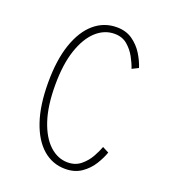

<svg xmlns="http://www.w3.org/2000/svg" viewBox="-131 -804 813 912"><g transform="rotate(20 275.0 -348.0)"><path d="M302 10.5Q238 10.5 189.5 -31.2Q141 -73 113.8 -153Q86.5 -233 86.5 -348Q86.5 -463 114.2 -543Q142 -623 191 -664.5Q240 -706 304 -706Q351 -706 384 -682.8Q417 -659.5 437.8 -625.8Q458.5 -592 468.5 -560L436.5 -544Q428.5 -568.5 412.2 -598.5Q396 -628.5 369.8 -650.8Q343.5 -673 304.5 -673Q253.5 -673 212.2 -635.5Q171 -598 146.5 -525.8Q122 -453.5 122 -348Q122 -242.5 146.2 -170Q170.5 -97.5 211.5 -60Q252.5 -22.5 302.5 -22.5Q341.5 -22.5 368.5 -44.8Q395.5 -67 412 -96.8Q428.5 -126.5 436.5 -149L468.5 -132.5Q458.5 -103 437.8 -69.5Q417 -36 383.5 -12.8Q350 10.5 302 10.5Z"/></g></svg>

Font: Trispace SemiCondensed Thin
Style: Regular
Weight: 100
Width: 4
Designer: Tyler Finck
Foundry: Etcetera Type Company
Version: Version 1.210; ttfautohint (v1.8.3)